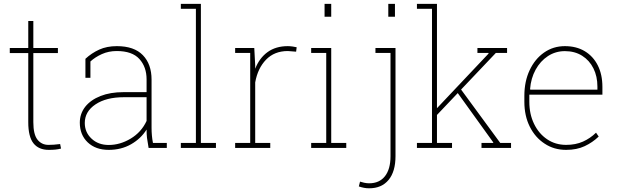

<svg xmlns="http://www.w3.org/2000/svg" viewBox="-20 -782 3267 1015"><path d="M237.8 10.3Q184.6 10.3 157 -24.4Q129.4 -59.1 129.4 -136.2V-501.5H31.7V-528.3H129.4V-670.9H156.2V-528.3H286.1V-501.5H156.2V-136.2Q156.2 -71.3 178.2 -43.7Q200.2 -16.1 236.3 -16.1Q252 -16.1 264.2 -17.1Q276.4 -18.1 297.9 -20.5L302.7 3.4Q288.1 7.3 272.7 8.8Q257.3 10.3 237.8 10.3Z M554.7 10.3Q485.4 10.3 443.6 -29.5Q401.9 -69.3 401.9 -133.8Q401.9 -180.7 430.7 -217.8Q459.5 -253.9 511.2 -274.4Q563 -294.9 633.3 -294.9H754.9V-362.3Q754.9 -428.2 716.8 -470.2Q678.7 -512.2 597.2 -512.2Q554.2 -512.2 518.6 -496.1Q482.9 -480 458 -457V-370.6H431.6V-471.2Q464.4 -501.5 504.6 -519.8Q544.9 -538.1 597.7 -538.1Q689 -538.1 735.1 -490.5Q781.2 -442.9 781.2 -361.3V-106.4Q781.2 -85.9 783 -65.9Q784.7 -45.9 788.6 -26.4H861.8V0H765.6Q759.3 -34.7 757.1 -53Q754.9 -71.3 754.9 -97.2Q725.1 -49.3 673.1 -19.5Q621.1 10.3 554.7 10.3ZM554.7 -15.6Q614.7 -15.6 670.9 -49.3Q727.1 -83 754.9 -142.6V-268.1H634.8Q541.5 -268.1 484.9 -230.2Q428.2 -192.4 428.2 -131.8Q428.2 -82.5 463.9 -49.1Q499.5 -15.6 554.7 -15.6Z M1042 -761.7V-26.4H1121.6V0H936V-26.4H1015.6V-735.4H936V-761.7Z M1329.1 -26.4H1408.7V0H1223.1V-26.4H1302.7V-502H1223.1V-528.3H1324.2L1329.1 -436.5V-418.5Q1351.1 -475.1 1394.5 -506.6Q1438 -538.1 1501.5 -538.1Q1512.7 -538.1 1527.1 -536.1Q1541.5 -534.2 1548.3 -532.2L1545.4 -508.8L1501.5 -512.2Q1430.7 -512.2 1386.5 -466.6Q1342.3 -420.9 1329.1 -346.2Z M1695.8 -693.4V-761.7H1731V-693.4ZM1731 -528.3V-26.4H1810.5V0H1625V-26.4H1704.6V-502H1625V-528.3Z M2032.7 -693.4V-761.7H2067.9V-693.4ZM1931.6 213.4Q1917 213.4 1904.3 210.9Q1891.6 208.5 1877 203.6L1883.3 178.2Q1892.1 181.2 1905.5 184.1Q1918.9 187 1931.6 187Q1985.4 187 2014.9 149.7Q2044.4 112.3 2044.4 43.5V-502H1964.8V-528.3H2070.8V43.5Q2070.8 125 2034.2 169.2Q1997.6 213.4 1931.6 213.4Z M2660.6 -502H2601.1L2417.5 -308.6L2624.5 -26.4H2681.6V0H2525.4V-26.4H2586.9L2587.9 -28.8L2399.9 -290L2290 -174.3V-26.4H2369.6V0H2184.1V-26.4H2263.7V-735.4H2184.1V-761.7H2290V-210L2563 -499L2562 -502H2503.9V-528.3H2660.6Z M2972.7 10.3Q2908.7 10.3 2859.4 -22.5Q2809.6 -54.7 2780.8 -112.1Q2752 -169.4 2752 -244.1V-275.4Q2752 -351.6 2779.8 -410.6Q2807.6 -470.2 2856.2 -504.2Q2904.8 -538.1 2966.3 -538.1Q3026.4 -538.1 3070.8 -511.7Q3115.7 -484.9 3140.1 -436.5Q3164.6 -388.2 3164.6 -322.3V-281.7H2778.3V-244.1Q2778.3 -178.7 2803.2 -127.4Q2828.1 -75.7 2872.1 -45.9Q2916 -16.1 2972.7 -16.1Q3022.9 -16.1 3061.8 -33.4Q3100.6 -50.8 3130.9 -80.6L3145 -60.1Q3112.3 -28.8 3070.8 -9.3Q3029.3 10.3 2972.7 10.3ZM2782.2 -311 2783.7 -308.1H3138.2V-324.2Q3138.2 -378.4 3117.2 -420.4Q3096.2 -462.9 3057.4 -487.3Q3018.6 -511.7 2966.3 -511.7Q2917 -511.7 2876.5 -485.4Q2836.4 -459 2811.5 -413.6Q2786.6 -368.2 2782.2 -311Z"/></svg>

Font: Suwannaphum Thin
Style: Regular
Weight: 100
Designer: Danh Hong
Version: Version 8.002; ttfautohint (v1.8.3)